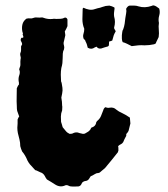

<svg xmlns="http://www.w3.org/2000/svg" viewBox="-20 -655 631 720"><path d="M577 -623Q581 -610 577 -596.5Q573 -583 576 -569Q574 -556 575.5 -543Q577 -530 575 -516Q573 -511 569.5 -504.5Q566 -498 564 -492Q562 -491 561 -490.5Q560 -490 558 -489Q549 -487 540 -486Q531 -485 522 -485Q510 -486 498.5 -485Q487 -484 474 -482Q464 -487 456 -491Q448 -495 440 -497Q437 -504 437 -510.5Q437 -517 437 -523Q438 -529 438.5 -535Q439 -541 442 -545Q446 -556 447.5 -566.5Q449 -577 450 -587Q451 -596 453 -605Q455 -614 453 -622Q459 -633 466 -634Q474 -634 483 -634Q492 -634 500 -631Q523 -624 549 -633Q550 -634 551.5 -634Q553 -634 554 -635Q562 -634 566.5 -630.5Q571 -627 577 -623ZM414 -538Q408 -527 406.5 -522.5Q405 -518 401 -503Q399 -502 395.5 -501Q392 -500 389 -499Q389 -489 388 -484Q387 -483 386.5 -482.5Q386 -482 385 -481Q378 -479 371 -477Q364 -475 359 -473Q352 -472 348 -474.5Q344 -477 342 -480Q340 -479 338.5 -478.5Q337 -478 335 -477Q323 -468 309 -476Q308 -481 306 -487.5Q304 -494 301 -499Q300 -505 294 -509Q290 -519 293 -528Q296 -537 296 -547Q289 -564 289 -583Q289 -602 290 -621Q290 -623 291 -624Q292 -625 293 -626Q303 -621 314 -619Q325 -617 336 -621Q341 -623 346 -624Q351 -625 355 -626Q360 -628 364 -629Q368 -630 371 -631Q376 -633 380.5 -633Q385 -633 390 -634Q400 -632 409 -627Q409 -625 409.5 -623Q410 -621 409 -619Q408 -613 407.5 -606Q407 -599 408 -593Q414 -573 408 -552Q407 -548 414 -538ZM469 -192 462 -164Q459 -158 454 -153Q453 -151 453.5 -148Q454 -145 452 -143Q449 -138 446.5 -132.5Q444 -127 442 -122Q438 -116 433 -114Q428 -112 423 -107Q424 -103 424 -97V-90Q423 -89 423 -87.5Q423 -86 422 -84Q410 -69 398 -54Q386 -39 374 -25Q370 -21 364.5 -17Q359 -13 354 -8Q353 -7 351.5 -7Q350 -7 348 -6Q341 -6 334.5 -1.5Q328 3 320 6Q314 15 313 17Q308 23 301.5 23.5Q295 24 290 28Q289 29 287.5 31Q286 33 285 36Q282 42 275 44Q268 44 261 44.5Q254 45 246 44Q242 44 238.5 42Q235 40 230 39Q229 40 228 39.5Q227 39 225 40Q206 49 187 37Q180 32 172 27.5Q164 23 156 18Q154 16 152 12.5Q150 9 148 5Q142 -6 131 -9Q126 -11 121.5 -13.5Q117 -16 112 -17Q108 -22 102.5 -27.5Q97 -33 92 -39Q89 -43 87 -46Q85 -49 83 -53Q79 -63 74 -71.5Q69 -80 63 -87Q61 -92 59 -97Q57 -102 56 -107Q56 -120 53 -132Q50 -144 47 -156Q46 -161 45.5 -166Q45 -171 45 -176Q46 -184 46 -192Q46 -200 46 -207Q47 -209 48.5 -212.5Q50 -216 52 -218Q46 -234 44.5 -239Q43 -244 43 -259Q42 -274 42.5 -290.5Q43 -307 43 -324Q45 -328 46.5 -331.5Q48 -335 51 -338V-345Q48 -357 51 -369Q53 -374 54 -380Q55 -386 53 -392Q51 -394 53 -399Q57 -407 56.5 -415.5Q56 -424 57 -432Q59 -438 57 -443.5Q55 -449 56 -455Q59 -461 59 -467Q59 -473 59 -480Q59 -482 60.5 -484Q62 -486 63 -489Q63 -494 59.5 -499.5Q56 -505 59 -511Q61 -515 63 -513Q66 -512 65 -514Q64 -516 66 -514Q69 -515 67 -520Q64 -526 65.5 -527.5Q67 -529 64 -536Q61 -550 64 -563Q67 -576 79 -585Q87 -587 93 -586Q99 -585 106 -588Q111 -590 116.5 -589.5Q122 -589 128 -589Q131 -589 135.5 -589.5Q140 -590 144 -588Q160 -582 178 -584Q182 -585 185 -584.5Q188 -584 191 -584Q199 -584 207.5 -584.5Q216 -585 223 -589Q230 -590 233 -582V-557Q229 -547 223 -537Q224 -533 224 -530.5Q224 -528 225 -523L220 -501Q217 -493 220 -484Q222 -478 220 -470Q216 -463 215.5 -454Q215 -445 215 -437Q215 -427 214 -418.5Q213 -410 210 -400Q208 -388 208 -375Q208 -362 209 -350Q210 -347 211 -344.5Q212 -342 212 -339Q215 -324 214.5 -315.5Q214 -307 210 -289Q213 -273 213 -259Q214 -255 213.5 -250.5Q213 -246 213 -241Q212 -237 210.5 -233Q209 -229 209 -224Q208 -219 208.5 -212.5Q209 -206 209 -198Q210 -194 212 -188.5Q214 -183 215 -178Q221 -171 226.5 -164Q232 -157 241 -153Q247 -153 251 -154Q265 -162 278 -156Q282 -155 284.5 -154.5Q287 -154 291 -153Q298 -153 300 -155Q306 -158 311 -161.5Q316 -165 320 -171Q321 -177 327 -178Q337 -182 340 -192Q340 -197 344 -201Q354 -209 358.5 -219.5Q363 -230 367 -241Q369 -249 375 -253Q378 -252 382 -251Q386 -250 390 -251Q406 -254 416 -244Q421 -240 426 -237Q431 -234 436 -232Q451 -225 467 -214Q468 -208 468 -203Q468 -198 469 -192Z"/></svg>

Font: Daruma Drop One
Style: Regular
Weight: 400
Designer: Maniackers Design
Version: Version 1.000